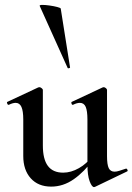

<svg xmlns="http://www.w3.org/2000/svg" viewBox="-20 -751 541 784"><path d="M189 11Q136 11 105.5 -23Q75 -57 75 -114V-263Q75 -298 67.5 -314.5Q60 -331 44 -331Q32 -331 16 -323Q12 -322 9.5 -328Q7 -334 10 -335L136 -394Q139 -395 141 -395Q145 -395 150 -391Q155 -387 155 -384V-157Q155 -101 175.5 -73.5Q196 -46 238 -46Q270 -46 302.5 -64.5Q335 -83 356 -113L362 -101Q324 -49 281 -19Q238 11 189 11ZM417 -384V-113Q417 -79 424 -64.5Q431 -50 448 -50Q456 -50 467 -53.5Q478 -57 493 -62Q497 -64 500 -58.5Q503 -53 499 -51L368 12Q366 13 364 13Q355 13 346 -11Q337 -35 337 -79V-263Q337 -298 330 -314.5Q323 -331 306 -331Q294 -331 278 -323Q274 -322 272 -328Q270 -334 273 -335L399 -394Q401 -395 403 -395Q408 -395 412.5 -391Q417 -387 417 -384ZM142 -727Q141 -731 153 -731Q165 -731 182.5 -728.5Q200 -726 213.5 -722.5Q227 -719 228 -716L266 -476Q267 -474 262 -472.5Q257 -471 256 -474Z"/></svg>

Font: Cormorant Infant Light SemiBold
Style: Regular
Weight: 600
Version: Version 4.001